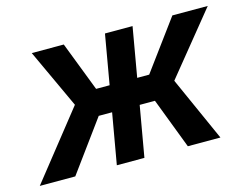

<svg xmlns="http://www.w3.org/2000/svg" viewBox="-119 -653 1003 778"><g transform="rotate(-15 382.0 -264.0)"><path d="M499.5 -212.4H435.5L398.4 0H282.7L319.8 -212.4H263.7L108.4 0H-40.5L182.1 -280.8L67.4 -528.3H201.7L281.7 -320.8H338.4L374.5 -528.3H490.2L454.1 -320.8H504.4L657.2 -528.3H805.7L596.2 -270.5L717.3 0H580.6Z"/></g></svg>

Font: Roboto Medium
Style: Italic
Weight: 500
Italic angle: -12°
Designer: Google
Version: Version 2.134; 2016